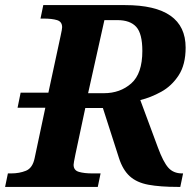

<svg xmlns="http://www.w3.org/2000/svg" viewBox="-43 -734 770 754"><path d="M-23 0 -12 -53H1Q33 -53 59 -63.5Q85 -74 93 -113L135 -311H26L38 -370H147L195 -593Q201 -620 201 -627Q201 -649 181 -655Q161 -661 129 -661H116L127 -714H448Q686 -714 686 -547Q686 -480 658.5 -438Q631 -396 590 -373.5Q549 -351 508 -341L577 -155Q598 -98 618 -75.5Q638 -53 672 -53H676L665 0H655Q586 0 540 -8.5Q494 -17 466.5 -42Q439 -67 424 -114L361 -310H292L253 -127Q246 -93 246 -87Q246 -65 267 -59Q288 -53 319 -53H352L341 0ZM365 -368Q429 -368 472.5 -406.5Q516 -445 516 -534Q516 -602 492 -628.5Q468 -655 418 -655H367L303 -368Z"/></svg>

Font: Noto Serif
Style: Bold Italic
Weight: 700
Italic angle: -12°
Designer: Monotype Design Team
Foundry: Monotype Imaging Inc.
Version: Version 2.013